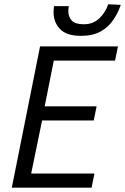

<svg xmlns="http://www.w3.org/2000/svg" viewBox="-20 -872 581 892"><path d="M34.8 0 166.1 -656.3H528L514.6 -590.6H229.9L187.6 -378H428.8L415.5 -312.2H175.5L124.8 -65.7H418.8L405.5 0ZM356.4 -705.4Q289.1 -705.4 259 -737Q228.9 -768.5 228.9 -814.4Q228.9 -820.8 229.4 -827.6Q229.9 -834.4 230.9 -843.4H299.4Q298.4 -835.1 297.9 -830.8Q297.4 -826.5 297.4 -820.8Q297.4 -794.1 313.1 -776.7Q328.9 -759.3 369.2 -759.3Q412.6 -759.3 441.2 -786.5Q469.8 -813.6 482.8 -852.1L541.2 -849.4Q528.2 -811.8 505.9 -778.9Q483.6 -746 447.4 -725.7Q411.2 -705.4 356.4 -705.4Z"/></svg>

Font: Source Sans Variable
Style: Italic
Weight: 200
Italic angle: -11°
Designer: Paul D. Hunt
Foundry: Adobe Systems Incorporated
Version: Version 3.006;hotconv 1.0.111;makeotfexe 2.5.65597